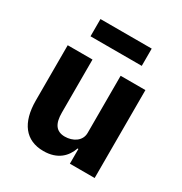

<svg xmlns="http://www.w3.org/2000/svg" viewBox="-172 -854 940 993"><g transform="rotate(30 298.0 -357.5)"><path d="M142 -624H448V-727H142ZM379 0H527V-525H379V-184C379 -134 332 -108 286 -108C232 -108 211 -144 211 -208V-525H63V-195C63 -63 120 12 227 12C313 12 356 -35 374 -88H379Z"/></g></svg>

Font: LVC Sans
Style: Bold
Weight: 700
Designer: Mike Abbink, Paul van der Laan, Pieter van Rosmalen
Foundry: Bold Monday
Version: Version 3.0